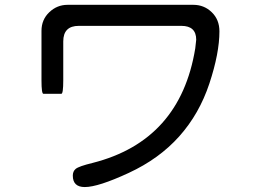

<svg xmlns="http://www.w3.org/2000/svg" viewBox="-20 -715 1040 784"><path d="M301.8 -609.4Q238.3 -609.4 238.3 -545.9V-386.7Q238.3 -332 230.5 -332H157.2Q149.4 -332 149.4 -386.7V-588.9Q149.4 -634.8 181.2 -665Q212.9 -695.3 255.9 -695.3H769.5Q813.5 -695.3 844.7 -665Q876 -634.8 876 -586.9Q876 -498 835 -374Q793.9 -250 711.9 -158.2Q629.9 -66.4 505.4 -8.8Q380.9 48.8 326.2 48.8Q277.3 48.8 277.3 2Q277.3 -15.6 289.1 -25.4Q301.8 -36.1 358.4 -49.8Q715.8 -140.6 777.3 -517.6L781.2 -552.7Q781.2 -609.4 720.7 -609.4H301.8Z"/></svg>

Font: YuPearl-Regular
Style: Regular
Weight: 400
Designer: Max Yao
Foundry: Max-Everyday
Version: Version 1.011; ttfautohint (v1.8.3)